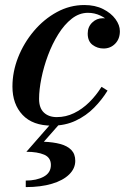

<svg xmlns="http://www.w3.org/2000/svg" viewBox="-20 -490 506 764"><path d="M187 10Q110 10 69.8 -32.8Q29.5 -75.5 29.5 -145.5Q29.5 -204.5 52.2 -262Q75 -319.5 115 -366.8Q155 -414 206.5 -442Q258 -470 315.5 -470Q358.5 -470 390.2 -454Q422 -438 439.5 -414Q457 -390 457 -366Q457 -335 438.2 -316Q419.5 -297 392 -297Q367.5 -297 348.2 -311.5Q329 -326 329 -356.5Q329 -383 346.8 -400.2Q364.5 -417.5 389 -417.5Q405 -417.5 420.5 -412.5Q436 -407.5 446 -396.2Q456 -385 456 -366H431Q431 -384 416.5 -400.8Q402 -417.5 379 -428.2Q356 -439 330 -439Q295.5 -439 265.8 -415.8Q236 -392.5 212 -354Q188 -315.5 171 -270Q154 -224.5 144.8 -178.8Q135.5 -133 135.5 -96.5Q135.5 -60 154.8 -42Q174 -24 206 -24Q242 -24 274.5 -39.8Q307 -55.5 334.8 -82.8Q362.5 -110 384 -144.5L408 -129.5Q386 -93.5 354.5 -61.5Q323 -29.5 281.2 -9.8Q239.5 10 187 10ZM82.5 254.5V228.5Q125.5 228.5 154 213Q182.5 197.5 182.5 166.5Q182.5 137 155.8 125.5Q129 114 85 114L189.5 -5.5H224.5L154.5 74Q192 75.5 220 83Q248 90.5 263.8 106.8Q279.5 123 279.5 150Q279.5 180.5 255.2 204.2Q231 228 186.8 241.2Q142.5 254.5 82.5 254.5Z"/></svg>

Font: Bodoni Moda 9pt SemiBold
Style: Italic
Weight: 600
Italic angle: -13°
Designer: Owen Earl
Foundry: indestructible type
Version: Version 2.004